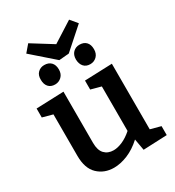

<svg xmlns="http://www.w3.org/2000/svg" viewBox="-211 -1017 1050 1151"><g transform="rotate(-30 313.5 -441.0)"><path d="M238 11Q171 11 126.5 -31.5Q82 -74 82 -161V-448L12 -467V-529L202 -536V-181Q202 -130 225.5 -105.5Q249 -81 288 -81Q316 -81 349.5 -95.5Q383 -110 417 -140V-448L347 -467V-529L537 -536V-82L608 -63V-1L444 6L430 -73Q383 -30 333 -9.5Q283 11 238 11ZM447 -893 487 -845 344 -718 275 -712 123 -845 164 -893 307 -804ZM425 -598Q396 -598 380 -616Q364 -634 363 -665Q363 -697 381 -714.5Q399 -732 425 -732Q455 -732 471.5 -714.5Q488 -697 488 -665Q488 -634 469.5 -616Q451 -598 425 -598ZM181 -598Q152 -598 136 -616Q120 -634 120 -665Q119 -697 137 -714.5Q155 -732 181 -732Q211 -732 228 -714.5Q245 -697 245 -665Q245 -634 226 -616Q207 -598 181 -598Z"/></g></svg>

Font: Bitter SemiBold
Style: Regular
Weight: 600
Designer: Sol Matas, and Bitter project Authors
Foundry: Sol Matas
Version: Version 2.001